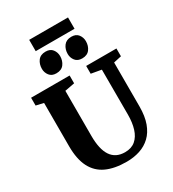

<svg xmlns="http://www.w3.org/2000/svg" viewBox="-258 -1251 1256 1396"><g transform="rotate(-30 370.0 -553.0)"><path d="M386.5 8Q284.5 8 216.2 -23.8Q148 -55.5 113.2 -123.5Q78.5 -191.5 78.5 -299V-663L15.5 -677.5V-743H339V-677.5L256.5 -662V-283Q256.5 -228 265.8 -186Q275 -144 294 -115.5Q313 -87 342 -72.5Q371 -58 410.5 -58Q464.5 -58 498.2 -86.8Q532 -115.5 548 -166.5Q564 -217.5 564 -285.5L563.5 -662.5L478 -677.5V-743H732V-677.5L666.5 -663V-294Q666.5 -212.5 645.5 -155Q624.5 -97.5 586.5 -61.5Q548.5 -25.5 497.5 -8.8Q446.5 8 386.5 8ZM264 -804.5Q226.5 -804.5 207.5 -829.2Q188.5 -854 188.5 -885Q188.5 -924.5 209.5 -952.8Q230.5 -981 273 -981H274Q312.5 -981 331.2 -956.2Q350 -931.5 350 -900Q350 -861 329 -832.8Q308 -804.5 265 -804.5ZM481 -804.5Q443 -804.5 424 -829.2Q405 -854 405 -885Q405 -924.5 426.2 -952.8Q447.5 -981 489.5 -981H490.5Q529 -981 547.8 -956.2Q566.5 -931.5 566.5 -900Q566.5 -861 545.5 -832.8Q524.5 -804.5 482 -804.5ZM540 -1114.5V-1019.5H214V-1114.5Z"/></g></svg>

Font: Merriweather 28pt Black
Style: Regular
Weight: 900
Version: Version 2.100